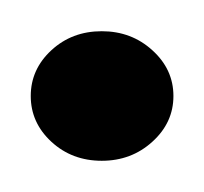

<svg xmlns="http://www.w3.org/2000/svg" viewBox="-24 -347 131 123"><g transform="rotate(90 41.5 -285.5)"><path d="M41.5 -239.7Q24.4 -239.7 12.2 -252.9Q0 -266.1 0 -285.2Q0 -304.2 12.2 -317.6Q24.4 -331.1 41.5 -331.1Q58.6 -331.1 70.8 -317.6Q83 -304.2 83 -285.2Q83 -266.1 70.8 -252.9Q58.6 -239.7 41.5 -239.7Z"/></g></svg>

Font: Quaaykop
Style: Regular
Weight: 400
Designer: Tup Wanders
Foundry: Free font, DO NOT SELL
Version: Version 1.00;July 31, 2023;FontCreator 11.5.0.2430 64-bit